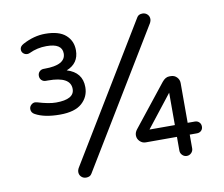

<svg xmlns="http://www.w3.org/2000/svg" viewBox="-81 -823 1102 946"><g transform="rotate(-10 470.0 -350.0)"><path d="M751 -155V-317L624 -155ZM851 -155Q864 -155 872.5 -146.5Q881 -138 881 -125Q881 -112 872.5 -104Q864 -96 851 -96H815V-27Q815 -14 805.5 -4.5Q796 5 783 5Q770 5 760.5 -4.5Q751 -14 751 -27V-96H595Q578 -96 565.5 -108.5Q553 -121 553 -138Q553 -153 564 -167L729 -375Q746 -396 765 -396H773Q791 -396 803 -383.5Q815 -371 815 -354V-155ZM273 -513Q349 -490 349 -416Q349 -368 313.5 -336Q278 -304 203 -304Q125 -304 80 -329Q63 -338 63 -356Q63 -368 72 -376.5Q81 -385 92 -385Q95 -385 103 -383Q159 -366 194 -366Q286 -366 286 -418Q286 -480 174 -480H163Q150 -480 141.5 -488.5Q133 -497 133 -510Q133 -523 141.5 -531.5Q150 -540 163 -540H168Q273 -540 273 -598Q273 -648 195 -648Q149 -648 109 -629Q103 -626 96 -626Q85 -626 76.5 -633.5Q68 -641 68 -653Q68 -669 87 -679Q143 -709 199 -709Q268 -709 301.5 -679.5Q335 -650 335 -603Q335 -537 273 -513ZM276 24Q262 24 252 14.5Q242 5 242 -10Q242 -18 247 -28L661 -710Q669 -724 689 -724Q703 -724 713 -714.5Q723 -705 723 -690Q723 -682 718 -672L304 10Q296 24 276 24Z"/></g></svg>

Font: VarelaRound
Style: Regular
Weight: 400
Designer: Joe Prince, Avraham Cornfeld
Foundry: Joe Prince, Avraham Cornfeld
Version: Version 2.000;PS 002.000;hotconv 1.0.88;makeotf.lib2.5.64775